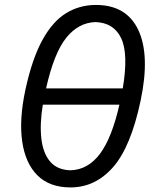

<svg xmlns="http://www.w3.org/2000/svg" viewBox="-20 -766 636 796"><path d="M272.5 11Q185.5 11 135.2 -39Q85 -89 72 -179.8Q59 -270.5 85 -392.5Q113 -522 155.5 -599.5Q198 -677 253.8 -711.2Q309.5 -745.5 377.5 -745.5Q505 -745.5 553.8 -640.8Q602.5 -536 563 -349Q522.5 -157 448.8 -73Q375 11 272.5 11ZM375.5 -674.5Q304.5 -672 254 -608.5Q203.5 -545 171 -399.5H489Q513 -542.5 482.5 -607.2Q452 -672 375.5 -674.5ZM272.5 -60Q345.5 -62.5 394.8 -128.8Q444 -195 475 -332H157.5Q144.5 -252 151.5 -191.2Q158.5 -130.5 188 -96Q217.5 -61.5 272.5 -60Z"/></svg>

Font: Commissioner Flair
Style: Italic
Weight: 400
Italic angle: -12°
Designer: Kostas Bartsokas
Foundry: Kostas Bartsokas
Version: Version 1.000; ttfautohint (v1.8.3)